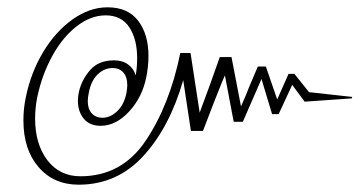

<svg xmlns="http://www.w3.org/2000/svg" viewBox="-20 -536 983 525"><path d="M44 -207Q44 -240 51 -272Q65 -339 98.5 -394.5Q132 -450 178.5 -483Q225 -516 274 -516Q330 -516 358 -479Q386 -442 386 -383Q386 -355 380 -325Q369 -270 333 -231Q297 -192 255 -192Q225 -192 209 -211.5Q193 -231 193 -261Q193 -273 196 -286Q204 -319 227 -345Q250 -371 292 -371Q315 -371 330.5 -359.5Q346 -348 351 -330Q355 -351 355 -377Q355 -429 333.5 -461.5Q312 -494 269 -494Q228 -494 189.5 -464Q151 -434 123 -383Q95 -332 82 -271Q76 -241 76 -212Q76 -142 109.5 -98Q143 -54 200 -54Q313 -54 378.5 -151.5Q444 -249 473 -391H501L526 -228L554 -304L581 -380H613L639 -245Q655 -281 662 -300L685 -354H707L738 -264L769 -334H785L825 -284L943 -271L942 -267L813 -258L779 -304L742 -224H724L695 -320L644 -203H619L595 -330L586 -309Q576 -284 563 -251Q550 -218 535 -178H502L481 -317Q444 -188 372 -109.5Q300 -31 195 -31Q127 -31 85.5 -79Q44 -127 44 -207ZM326 -283Q328 -297 328 -303Q328 -326 317 -338Q306 -350 288 -350Q265 -350 247 -332.5Q229 -315 223 -283Q220 -270 220 -259Q220 -238 231 -226Q242 -214 260 -214Q282 -214 301 -232.5Q320 -251 326 -283Z"/></svg>

Font: Taviraj Thin
Style: Italic
Weight: 250
Italic angle: -12°
Designer: Katatrad Team
Foundry: CadsonDemak
Version: Version 1.001